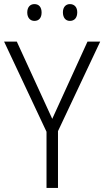

<svg xmlns="http://www.w3.org/2000/svg" viewBox="-20 -917 509 937"><path d="M113 -856C113 -831 127 -815 148 -815C170 -815 183 -830 183 -856C183 -882 170 -897 148 -897C127 -897 113 -882 113 -856ZM287 -857C287 -831 300 -815 321 -815C343 -815 357 -830 357 -857C357 -882 343 -897 321 -897C301 -897 287 -882 287 -857ZM235 -337 62 -714H0L207 -274V0H263V-277L469 -714H407Z"/></svg>

Font: Noto Sans Devanagari SemiCondensed Light
Style: Regular
Weight: 300
Width: 4
Designer: Jelle Bosma - Monotype Design Team
Foundry: Monotype Imaging Inc.
Version: Version 2.004